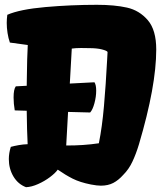

<svg xmlns="http://www.w3.org/2000/svg" viewBox="-20 -777 694 807"><path d="M25.4 -159.7Q39.6 -163.6 58.6 -167Q77.6 -170.4 96.2 -170.9Q93.3 -225.6 92.3 -311.5L42 -313Q37.1 -341.3 37.1 -367.2Q37.1 -401.9 46.4 -414.1L92.3 -416.5Q92.3 -437 92.8 -447.8Q93.8 -536.1 96.7 -587.9H96.2L21.5 -598.1Q15.1 -616.2 11.7 -638.2Q8.3 -660.2 8.3 -680.7Q8.3 -696.3 10.7 -714.8Q63 -737.8 170.9 -747.3Q278.8 -756.8 387.2 -756.8Q461.4 -756.8 513.7 -745.1Q565.9 -733.4 601.3 -692.1Q636.7 -650.9 636.7 -568.8Q636.7 -415.5 564 -170.4Q551.8 -129.9 536.6 -97.7Q521.5 -65.4 498 -42Q478 -19.5 456.1 -8.1Q434.1 3.4 403.8 3.4Q388.2 3.4 362.3 -1.5Q315.9 -10.7 285.4 -26.1Q254.9 -41.5 222.7 -64Q212.9 -49.8 190.2 -32.7Q167.5 -15.6 140.1 -3.4Q112.8 8.8 89.4 9.8Q55.7 -2.9 36.4 -35.4Q17.1 -67.9 17.1 -108.4Q17.1 -133.3 25.4 -159.7ZM430.2 -523.9 432.1 -558.6Q429.2 -564 408.4 -569.3Q387.7 -574.7 354 -574.7L320.8 -575.2Q298.3 -575.2 281.7 -572.8Q280.3 -540.5 274.4 -442.4L273.4 -425.8L377 -431.2Q384.3 -420.4 384.3 -396Q384.3 -370.6 377 -343.3Q369.6 -315.9 358.9 -304.2L266.1 -306.6Q259.3 -194.8 258.3 -165.5Q330.1 -165 395.5 -174.8Q409.2 -242.2 417 -331.3Q424.8 -420.4 430.2 -523.9Z"/></svg>

Font: Kavoon
Style: Regular
Weight: 400
Designer: Viktoriya Grabowska
Foundry: Viktoriya Grabowska
Version: Version 1.004; ttfautohint (v1.4.1)